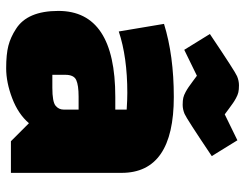

<svg xmlns="http://www.w3.org/2000/svg" viewBox="-104 -656 776 607"><g transform="rotate(90 283.5 -353.0)"><path d="M287 -515Q527 -515 527 -350V0H427L370 -57Q341 -23 291 -4Q241 15 196.5 15Q152 15 125 8Q98 1 72 -16Q15 -52 15 -150Q15 -330 287 -330H327V-366Q295 -368 274 -368Q161 -368 80 -341L56 -484Q156 -515 287 -515ZM217 -172V-131H258Q302 -131 314.5 -141Q327 -151 327 -167V-214H286Q250 -214 233.5 -206.5Q217 -199 217 -172ZM424 -716 474 -635Q355 -555 340.5 -549Q326 -543 312 -543Q298 -543 289.5 -545Q281 -547 271 -552.5Q261 -558 255.5 -562Q250 -566 237.5 -575Q225 -584 220 -588L138 -548L88 -629Q207 -709 221.5 -715Q236 -721 250 -721Q264 -721 272.5 -719Q281 -717 291 -711.5Q301 -706 306.5 -702Q312 -698 324.5 -689Q337 -680 342 -676Z"/></g></svg>

Font: Changa One
Style: Regular
Weight: 400
Designer: Eduardo Rodriguez Tunni
Foundry: Eduardo Rodriguez Tunni
Version: Version 1.003